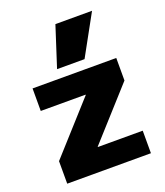

<svg xmlns="http://www.w3.org/2000/svg" viewBox="-144 -888 849 985"><g transform="rotate(-20 280.5 -395.0)"><path d="M52 0V-123L297 -395V-397H52V-520H509V-397L264 -125V-123H509V0ZM354 -570H204L275 -790H475Z"/></g></svg>

Font: M PLUS 2 ExtraBold
Style: Regular
Weight: 800
Version: Version 1.001